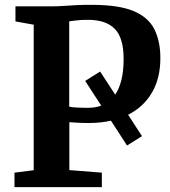

<svg xmlns="http://www.w3.org/2000/svg" viewBox="-20 -769 700 789"><path d="M118.5 -69.5V-667.5L43.5 -681V-743H194Q219.5 -743 243.2 -744.8Q267 -746.5 295.5 -748Q324 -749.5 364 -749Q470.5 -748.5 530.2 -723Q590 -697.5 614.5 -648.5Q639 -599.5 639 -530Q639 -447.5 604.5 -388.5Q570 -329.5 506.5 -297.5L563.5 -209.5L502 -171L436 -273Q393.5 -263.5 344.5 -263.5Q320.5 -263.5 296 -264.8Q271.5 -266 265 -267V-70L398.5 -59.5V0H39.5V-59.5ZM264.5 -330.5Q284.5 -326 342 -326Q372 -326 396 -335L330 -436.5L391.5 -475L453.5 -380Q469.5 -403.5 478.8 -439.8Q488 -476 488 -527.5Q488 -613 451.8 -650.2Q415.5 -687.5 342 -687.5Q312 -687.5 295.5 -685.2Q279 -683 264.5 -681.5Z"/></svg>

Font: Merriweather
Style: Bold
Weight: 700
Designer: Eben Sorkin
Foundry: Eben Sorkin
Version: Version 2.100; ttfautohint (v1.7.19-72a1) -l 8 -r 50 -G 200 